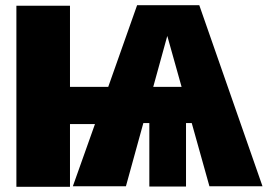

<svg xmlns="http://www.w3.org/2000/svg" viewBox="-20 -716 1029 738"><path d="M785 0H989L746 -696H507L396 -382H249V-694H43V2H249V-239H345L260 0H464L531 -243H554V1H695V-243H717ZM569 -382 623 -578 678 -382Z"/></svg>

Font: Fira Sans Heavy
Style: Regular
Weight: 900
Designer: bBox Type GmbH & Carrois Corporate GbR & Edenspiekermann AG
Foundry: bBox Type GmbH & Carrois Corporate GbR & Edenspiekermann AG
Version: Version 4.300;PS 004.300;hotconv 1.0.88;makeotf.lib2.5.64775